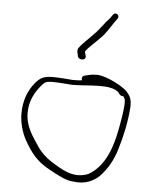

<svg xmlns="http://www.w3.org/2000/svg" viewBox="-53 -766 650 820"><g transform="rotate(5 272.5 -356.0)"><path d="M46 -261C46 -222 58 -183 72 -155C89 -124 109 -92 135 -69C157 -48 182 -35 212 -19C237 -7 260 7 290 9H291C343 17 379 -3 401 -23C433 -55 459 -99 473 -151C489 -202 503 -268 507 -327C509 -362 501 -376 484 -395C467 -413 403 -449 358 -454C345 -454 330 -453 318 -450L302 -446C290 -444 288 -435 291 -425C279 -423 261 -423 251 -423C224 -425 195 -428 166 -428C124 -428 110 -417 90 -393C63 -360 46 -316 46 -261ZM72 -266C72 -317 92 -353 118 -385C131 -400 136 -407 165 -407C194 -407 221 -404 250 -402C323 -402 416 -422 452 -386V-385C457 -378 461 -373 469 -373H471L473 -372C482 -363 482 -350 481 -333C480 -320 478 -303 475 -284C459 -181 436 -75 352 -28H351C286 -2 229 -45 195 -65C169 -81 146 -103 130 -127C105 -165 72 -207 72 -266ZM263 -536 265 -525C270 -508 303 -510 298 -530L295 -540C294 -544 292 -546 295 -551C306 -568 341 -597 354 -612C374 -630 392 -661 407 -683L420 -701C430 -715 409 -730 399 -716L387 -699C367 -679 347 -647 326 -627C313 -612 274 -577 266 -563H265C260 -555 259 -546 263 -536Z"/></g></svg>

Font: Stray Cat
Style: LtExt
Weight: 300
Version: Version 1.0